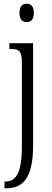

<svg xmlns="http://www.w3.org/2000/svg" viewBox="-20 -767 276 1027"><path d="M122 -649C144 -649 161 -661 161 -698C161 -735 144 -747 122 -747C102 -747 84 -735 84 -698C84 -661 102 -649 122 -649ZM4 240H15C96 240 157 193 157 13V-536H30V-505H39C81 -505 97 -495 97 -433V15C97 161 64 204 9 204H4Z"/></svg>

Font: Noto Serif Hebrew ExtraCondensed Light
Style: Regular
Weight: 300
Width: 2
Designer: Monotype Design Team
Foundry: Monotype Imaging Inc.
Version: Version 2.004